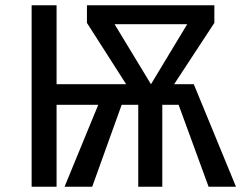

<svg xmlns="http://www.w3.org/2000/svg" viewBox="-20 -709 921 729"><path d="M715.8 -389.2 876 0H772L658.2 -311H596.2V0H504.9V-311H441.9L330.1 0H225.1L353 -311H194.8V0H100.1V-689H194.8V-389.2H459L310.1 -622.1V-689H793.9V-622.1L641.1 -389.2ZM690.9 -617.2H415L553.2 -389.2Z"/></svg>

Font: FiraGO
Style: Regular
Weight: 400
Designer: bBox Type
Foundry: bBox Type GmbH
Version: Version 1.001;PS 001.001;hotconv 1.0.88;makeotf.lib2.5.64775